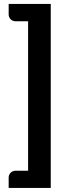

<svg xmlns="http://www.w3.org/2000/svg" viewBox="-20 -796 356 974"><path d="M237.5 157.5H24V104.5Q24 90.5 34 80.2Q44 70 60 70H122.5V-688H60Q44 -688 34 -698.2Q24 -708.5 24 -722.5V-776H237.5Z"/></svg>

Font: Lato
Style: Regular
Weight: 800
Designer: Lukasz Dziedzic with Adam Twardoch and Botio Nikoltchev
Foundry: tyPoland Lukasz Dziedzic
Version: Version 2.015; 2015-08-06; http://www.latofonts.com/; ttfaut